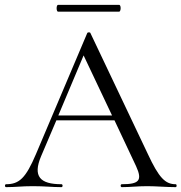

<svg xmlns="http://www.w3.org/2000/svg" viewBox="-24 -770 746 790"><path d="M699 -12C656 -12 630 -38 584 -137L348 -634C347 -638 337 -638 335 -634L124 -136C82 -37 55 -12 1 -12C-5 -12 -5 0 1 0C42 0 63 -4 111 -4C162 -4 189 0 229 0C235 0 235 -12 229 -12C141 -12 110 -44 145 -127L208 -275H447L536 -86C563 -27 548 -12 477 -12C471 -12 471 0 477 0C514 0 540 -4 582 -4C619 -4 661 0 699 0C704 0 704 -12 699 -12ZM215 -722H466C474 -722 475 -750 466 -750H215C207 -750 207 -722 215 -722ZM216 -295 320 -542 437 -295Z"/></svg>

Font: Cormorant Garamond
Style: Regular
Weight: 400
Designer: Christian Thalmann (Catharsis Fonts)
Foundry: Catharsis Fonts
Version: Version 4.002;Glyphs 3.4 (3410)